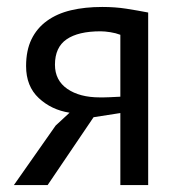

<svg xmlns="http://www.w3.org/2000/svg" viewBox="-20 -532 515 552"><path d="M326 -207 249 -195 117 0H20L140 -171L180 -208Q128 -216 91.5 -250Q55 -284 55 -342Q55 -387 70.5 -419Q86 -451 115 -472Q144 -493 184 -502.5Q224 -512 274 -512Q311 -512 343 -507Q375 -502 406 -496V0H326ZM326 -432Q313 -437 297 -439.5Q281 -442 269 -442Q205 -442 171.5 -419Q138 -396 138 -346Q138 -301 173.5 -276.5Q209 -252 267 -252Q268 -252 270 -252Q272 -252 278 -252Q284 -252 295 -252.5Q306 -253 326 -254Z"/></svg>

Font: PTSans
Style: Regular
Weight: 400
Designer: A.Korolkova, O.Umpeleva, V.Yefimov
Foundry: ParaType Ltd
Version: Version 2.003W OFL